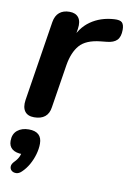

<svg xmlns="http://www.w3.org/2000/svg" viewBox="-87 -553 593 881"><g transform="rotate(10 209.5 -112.0)"><path d="M88 8Q58 8 44.5 -10.5Q31 -29 36 -63L95 -437Q100 -467 118 -482Q136 -497 165 -497Q194 -497 207.5 -479Q221 -461 216 -427L207 -371H197Q217 -430 263 -462.5Q309 -495 372 -499Q400 -501 409.5 -491Q419 -481 419 -458Q419 -425 404 -409.5Q389 -394 357 -391L328 -388Q261 -381 232 -347.5Q203 -314 193 -254L161 -52Q157 -22 138.5 -7Q120 8 88 8ZM77 262Q65 274 52 274.5Q39 275 30.5 268Q22 261 22 249Q22 237 35 224Q49 210 55.5 194.5Q62 179 64 163L65 184Q34 184 17.5 171Q1 158 1 133Q1 101 21.5 84Q42 67 75 67Q105 67 120.5 81Q136 95 136 123Q136 147 128.5 173Q121 199 108 222Q95 245 77 262Z"/></g></svg>

Font: Nunito ExtraLight
Style: Italic
Weight: 200
Italic angle: -9°
Designer: Vernon Adams
Foundry: Vernon Adams
Version: Version 3.602